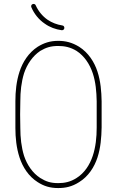

<svg xmlns="http://www.w3.org/2000/svg" viewBox="-20 -955 593 973"><path d="M207 -835C232 -817 262 -806 292 -802C299 -801 305 -805 306 -812C307 -819 303 -825 296 -826C269 -830 243 -840 221 -855C195 -873 174 -899 161 -928C159 -934 151 -937 145 -934C139 -932 136 -924 139 -918C153 -885 177 -855 207 -835ZM470 -309C470 -259 465 -210 450 -165C435 -120 408 -78 368 -53C337 -33 307 -27 275 -27C237 -27 213 -35 184 -53C145 -78 117 -120 102 -165C88 -210 83 -258 83 -307C83 -331 82 -353 82 -375C82 -397 83 -418 83 -442C83 -491 88 -539 102 -584C117 -629 145 -671 184 -697C213 -714 237 -722 275 -722C307 -722 337 -716 368 -697C408 -671 435 -629 450 -584C465 -539 469 -491 470 -442C470 -426 470 -412 470 -398C470 -370 470 -344 470 -309ZM474 -157C490 -206 494 -258 495 -309C495 -344 495 -370 495 -398C495 -412 495 -427 495 -442C494 -492 490 -543 474 -592C458 -641 428 -688 381 -718C345 -740 312 -748 275 -748C233 -748 202 -737 171 -718C125 -688 95 -641 79 -592C63 -543 58 -492 58 -442C58 -419 58 -397 58 -375C58 -353 58 -331 58 -307C58 -257 63 -206 79 -157C95 -108 125 -61 171 -32C202 -12 233 -2 275 -2C312 -2 345 -9 381 -32C428 -61 458 -108 474 -157Z"/></svg>

Font: LS
Style: Light
Weight: 300
Designer: BSozoo
Foundry: BSozoo
Version: Version 001.000